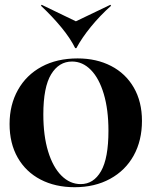

<svg xmlns="http://www.w3.org/2000/svg" viewBox="-20 -767 633 802"><path d="M20 -249Q20 -329 55 -391.5Q90 -454 154 -488.5Q218 -523 304 -523Q383 -523 444 -491.5Q505 -460 539 -401Q573 -342 573 -262Q573 -180 538.5 -117.5Q504 -55 440 -20Q376 15 292 15Q211 15 149.5 -17Q88 -49 54 -108.5Q20 -168 20 -249ZM317 2Q371 2 402 -52Q433 -106 433 -221Q433 -309 413.5 -374.5Q394 -440 359.5 -475Q325 -510 281 -510Q226 -510 193.5 -456.5Q161 -403 161 -289Q161 -200 181 -134.5Q201 -69 236.5 -33.5Q272 2 317 2ZM441 -747 444 -743Q398 -702 360 -655.5Q322 -609 299 -566H294Q274 -607 236 -653Q198 -699 151 -743L154 -747L297 -678Z"/></svg>

Font: Nyght Serif Medium
Style: Regular
Weight: 500
Designer: Maksym Kobuzan
Version: Version 0.410